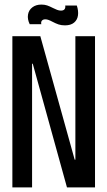

<svg xmlns="http://www.w3.org/2000/svg" viewBox="-20 -818 469 838"><path d="M34 -660H156L306 -121H309V-660H394.7V0H272.3L123 -539.7H120V0H34ZM207.7 -723.7Q200 -728 192.3 -730.8Q184.7 -733.7 178 -733.7Q168 -733.7 163 -728Q158 -722.3 160.3 -712.3H109.7Q99 -734.3 102.2 -754Q105.3 -773.7 121 -785.8Q136.7 -798 160.7 -798Q175 -798 185.7 -794.3Q196.3 -790.7 212 -782.7Q220.3 -778.3 229.2 -775Q238 -771.7 246 -771.7Q257 -771.7 261.7 -777.7Q266.3 -783.7 264.7 -793.7H315.3Q323 -770.3 320.3 -750.8Q317.7 -731.3 303.3 -719.3Q289 -707.3 263.7 -707.3Q247.7 -707.3 235.7 -711.3Q223.7 -715.3 207.7 -723.7Z"/></svg>

Font: Bricolage Grotesque 96pt Condensed ExBd
Style: Regular
Weight: 800
Width: 3
Designer: Mathieu Triay
Foundry: Atelier Triay
Version: Version 1.001;Glyphs 3.2 (3207)